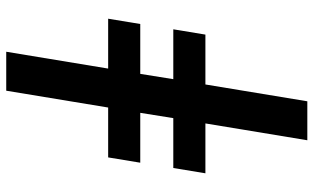

<svg xmlns="http://www.w3.org/2000/svg" viewBox="-215 -648 1006 616"><g transform="rotate(90 288.0 -340.0)"><path d="M146 143H271L325 -184H485L502 -287H342L359 -393H519L536 -496H376L430 -823H305L251 -496H91L74 -393H234L217 -287H57L40 -184H200Z"/></g></svg>

Font: Iosevka Sparkle Oblique
Style: Bold
Weight: 700
Italic angle: -9°
Designer: Belleve Invis
Foundry: Belleve Invis
Version: Version 4.5.0; ttfautohint (v1.8.3)